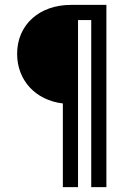

<svg xmlns="http://www.w3.org/2000/svg" viewBox="-20 -745 540 785"><path d="M299 20V-663H353V20H415V-725H270C141 -725 50 -644 50 -525C50 -416 126 -335 237 -322V20Z"/></svg>

Font: KT Kiyosuna Sans Bold
Style: Regular
Weight: 700
Designer: [Zen Kaku Gothic] Yoshimichi Ohira
Version: Version 1.010;Glyphs 3.1.2 (3151)